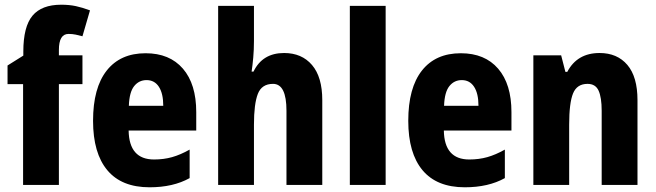

<svg xmlns="http://www.w3.org/2000/svg" viewBox="-20 -785 2784 815"><path d="M330 -428H230V0H78V-428H12V-507L79 -549V-566Q79 -672 118 -718.5Q157 -765 240 -765Q274 -765 302 -759Q330 -753 362 -741L330 -631Q316 -635 301.5 -638Q287 -641 271 -641Q230 -641 230 -573V-550H330Z M598 -559Q700 -559 756.5 -493.5Q813 -428 813 -309V-231H526Q528 -108 634 -108Q675 -108 710.5 -118Q746 -128 785 -150V-29Q715 10 615 10Q496 10 435.5 -62.5Q375 -135 375 -272Q375 -412 433 -485.5Q491 -559 598 -559ZM602 -445Q570 -445 549.5 -419.5Q529 -394 527 -336H673Q673 -388 654.5 -416.5Q636 -445 602 -445Z M1058 -611Q1058 -574 1055 -540.5Q1052 -507 1048 -481H1056Q1094 -560 1186 -560Q1261 -560 1304.5 -509Q1348 -458 1348 -360V0H1196V-315Q1196 -429 1139 -429Q1091 -429 1074.5 -386.5Q1058 -344 1058 -256V0H906V-760H1058Z M1617 0H1465V-760H1617Z M1936 -559Q2038 -559 2094.5 -493.5Q2151 -428 2151 -309V-231H1864Q1866 -108 1972 -108Q2013 -108 2048.5 -118Q2084 -128 2123 -150V-29Q2053 10 1953 10Q1834 10 1773.5 -62.5Q1713 -135 1713 -272Q1713 -412 1771 -485.5Q1829 -559 1936 -559ZM1940 -445Q1908 -445 1887.5 -419.5Q1867 -394 1865 -336H2011Q2011 -388 1992.5 -416.5Q1974 -445 1940 -445Z M2525 -560Q2600 -560 2643 -509.5Q2686 -459 2686 -360V0H2534V-315Q2534 -371 2521 -400Q2508 -429 2474 -429Q2429 -429 2412.5 -388.5Q2396 -348 2396 -256V0H2244V-550H2362L2380 -480H2388Q2430 -560 2525 -560Z"/></svg>

Font: Noto Sans Devanagari Condensed ExtraBold
Style: Regular
Weight: 800
Width: 3
Designer: Jelle Bosma - Monotype Design Team
Foundry: Monotype Imaging Inc.
Version: Version 2.004; ttfautohint (v1.8.4.7-5d5b)